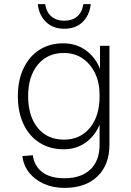

<svg xmlns="http://www.w3.org/2000/svg" viewBox="-20 -753 640 935"><path d="M294 162Q238 162 193.5 142Q149 122 121.5 87Q94 52 89 7L140 3Q146 54 185 84.5Q224 115 294 115Q375 115 420 72.5Q465 30 465 -49V-146Q443 -92 397.5 -59Q352 -26 290 -26Q223 -26 172.5 -58Q122 -90 94.5 -148.5Q67 -207 67 -285Q67 -362 94.5 -420Q122 -478 171.5 -510Q221 -542 288 -542Q353 -542 400 -506.5Q447 -471 467 -417V-530H513V-49Q513 50 454.5 106Q396 162 294 162ZM291 -73Q370 -73 417.5 -130Q465 -187 465 -285Q466 -347 444 -394Q422 -441 383 -468Q344 -495 291 -495Q211 -495 164 -438Q117 -381 117 -285Q117 -187 164 -130Q211 -73 291 -73ZM293 -613Q238 -613 204 -646Q170 -679 164 -733H200Q206 -693 231 -672.5Q256 -652 293 -652Q331 -652 355.5 -672.5Q380 -693 386 -733H422Q416 -679 382.5 -646Q349 -613 293 -613Z"/></svg>

Font: Geist Mono UltraLight
Style: Regular
Weight: 200
Monospace: yes
Designer: Basement.studio, Andrés Briganti, Mateo Zaragoza
Foundry: Basement.studio, Vercel, Andrés Briganti, Guido Ferreyra, Mateo Zaragoza
Version: Version 1.400; ttfautohint (v1.8.4.7-5d5b)